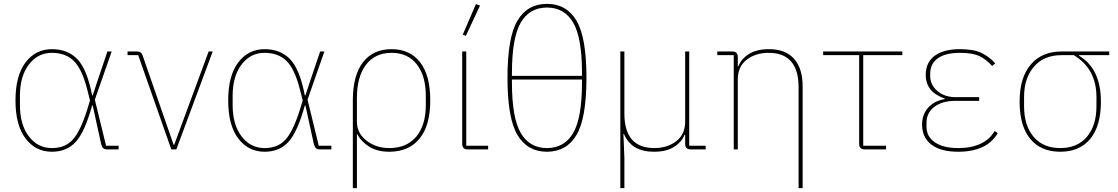

<svg xmlns="http://www.w3.org/2000/svg" viewBox="-20 -772 5778 992"><path d="M593 -19V0H534Q520 0 513 -6.5Q506 -13 501 -35L459 -227H456Q418 -90 371.5 -39Q325 12 248 12Q164 12 112 -56.5Q60 -125 60 -253Q60 -381 112 -449.5Q164 -518 248 -518Q330 -518 380 -466Q430 -414 456 -279H459L481 -346L535 -506H557L470 -257L528 -19ZM248 -7Q317 -7 356.5 -51Q396 -95 431 -207L445 -253L430 -312Q403 -417 360.5 -458Q318 -499 248 -499Q175 -499 129 -438.5Q83 -378 83 -277V-229Q83 -128 129 -67.5Q175 -7 248 -7Z M891 0H865L694 -487H639V-506H688Q709 -506 716 -488L877 -24H880L1058 -506H1079Z M1692 -19V0H1633Q1619 0 1612 -6.5Q1605 -13 1600 -35L1558 -227H1555Q1517 -90 1470.5 -39Q1424 12 1347 12Q1263 12 1211 -56.5Q1159 -125 1159 -253Q1159 -381 1211 -449.5Q1263 -518 1347 -518Q1429 -518 1479 -466Q1529 -414 1555 -279H1558L1580 -346L1634 -506H1656L1569 -257L1627 -19ZM1347 -7Q1416 -7 1455.5 -51Q1495 -95 1530 -207L1544 -253L1529 -312Q1502 -417 1459.5 -458Q1417 -499 1347 -499Q1274 -499 1228 -438.5Q1182 -378 1182 -277V-229Q1182 -128 1228 -67.5Q1274 -7 1347 -7Z M1803 200V-253Q1803 -383 1855.5 -450.5Q1908 -518 2003 -518Q2098 -518 2150.5 -450.5Q2203 -383 2203 -253Q2203 -123 2147.5 -55.5Q2092 12 1991 12Q1929 12 1887 -14.5Q1845 -41 1827 -78H1824V200ZM1991 -7Q2081 -7 2130.5 -66Q2180 -125 2180 -229V-277Q2180 -380 2133.5 -439.5Q2087 -499 2003 -499Q1918 -499 1871 -437.5Q1824 -376 1824 -265V-143Q1824 -84 1873.5 -45.5Q1923 -7 1991 -7Z M2460 -743 2387 -587 2371 -593 2439 -751ZM2502 -19V0H2397Q2368 0 2368 -29V-506H2389V-19Z M2653.5 -665.5Q2705 -752 2806 -752Q2907 -752 2958.5 -665.5Q3010 -579 3010 -370Q3010 -161 2958.5 -74.5Q2907 12 2806 12Q2705 12 2653.5 -74.5Q2602 -161 2602 -370Q2602 -579 2653.5 -665.5ZM2987 -346V-361H2625V-346Q2625 -163 2670.5 -85Q2716 -7 2806 -7Q2896 -7 2941.5 -85Q2987 -163 2987 -346ZM2625 -394V-380H2987V-394Q2987 -577 2941.5 -655Q2896 -733 2806 -733Q2716 -733 2670.5 -655Q2625 -577 2625 -394Z M3206 200H3185V-506H3206V-185Q3206 -7 3361 -7Q3428 -7 3474 -42.5Q3520 -78 3520 -144V-506H3541V-19H3626V0H3549Q3520 0 3520 -29V-76H3517Q3502 -38 3462.5 -13Q3423 12 3359 12Q3243 12 3204 -79H3201L3206 44Z M3792 0H3771V-487H3686V-506H3763Q3792 -506 3792 -477V-430H3795Q3810 -468 3849.5 -493Q3889 -518 3953 -518Q4038 -518 4082.5 -468.5Q4127 -419 4127 -325V200H4106V-321Q4106 -499 3951 -499Q3884 -499 3838 -463.5Q3792 -428 3792 -362Z M4558 0H4448Q4419 0 4419 -29V-487H4233V-506H4642V-487H4440V-19H4558Z M5119 -95 5135 -84Q5079 12 4930 12Q4840 12 4792 -25Q4744 -62 4744 -129Q4744 -180 4775.5 -215.5Q4807 -251 4861 -260V-263Q4763 -296 4763 -385Q4763 -450 4809.5 -484Q4856 -518 4940 -518Q5011 -518 5051 -498.5Q5091 -479 5122 -445L5106 -431Q5077 -464 5041.5 -481.5Q5006 -499 4941 -499Q4864 -499 4825 -470.5Q4786 -442 4786 -391V-379Q4786 -334 4823 -302Q4860 -270 4918 -270H5039V-251H4917Q4848 -251 4807.5 -220Q4767 -189 4767 -138V-117Q4767 -66 4810.5 -36.5Q4854 -7 4930 -7Q5067 -7 5119 -95Z M5711 -487H5555V-484Q5668 -417 5668 -247Q5668 -121 5613 -54.5Q5558 12 5458 12Q5358 12 5303 -54.5Q5248 -121 5248 -247Q5248 -371 5305.5 -438.5Q5363 -506 5464 -506H5711ZM5528 -487H5464Q5373 -487 5322 -427.5Q5271 -368 5271 -271V-223Q5271 -124 5320 -65.5Q5369 -7 5458 -7Q5547 -7 5596 -65.5Q5645 -124 5645 -223V-271Q5645 -416 5528 -487Z"/></svg>

Font: IBM Plex Sans Thin
Style: Regular
Weight: 100
Designer: Mike Abbink, Paul van der Laan, Pieter van Rosmalen
Foundry: Bold Monday
Version: Version 3.0